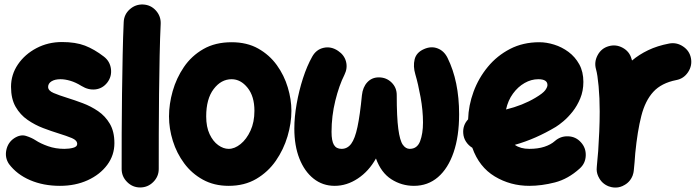

<svg xmlns="http://www.w3.org/2000/svg" viewBox="-20 -763 3143 867"><path d="M464.4 -390.1Q443.4 -363.3 411.4 -359.4Q379.4 -355.5 347.7 -375Q321.8 -391.1 297.6 -398.2Q273.4 -405.3 253.4 -405.3Q228 -405.3 212.6 -395.8Q197.3 -386.2 197.3 -370.6Q197.3 -353.5 222.2 -343Q247.1 -332.5 283.2 -321.3Q316.4 -311 353.5 -297.1Q390.6 -283.2 423.1 -261Q455.6 -238.8 476.1 -203.9Q496.6 -168.9 496.6 -116.7Q496.6 -62 464.1 -18.3Q431.6 25.4 376 50.8Q320.3 76.2 250.5 76.2Q175.8 76.2 116 50.5Q56.2 24.9 20.5 -22.5Q1.5 -50.8 8.5 -85.2Q15.6 -119.6 43.9 -138.7Q72.3 -157.2 97.7 -149.2Q123 -141.1 140.1 -129.9Q163.1 -114.7 197 -102.8Q231 -90.8 270.5 -90.8Q292.5 -90.8 310.5 -95.7Q328.6 -100.6 328.6 -112.8Q328.6 -129.4 304.7 -139.4Q280.8 -149.4 245.6 -160.2Q212.4 -170.4 175 -184.6Q137.7 -198.7 104.5 -221.7Q71.3 -244.6 50.5 -280.8Q29.8 -316.9 29.8 -371.1Q29.8 -426.3 61 -472.2Q92.3 -518.1 144.8 -545.7Q197.3 -573.2 259.8 -573.2Q321.3 -573.2 363.8 -556.9Q406.2 -540.5 449.2 -507.3Q476.6 -486.3 481 -451.9Q485.4 -417.5 464.4 -390.1Z M626 -742.7Q660.6 -741.2 683.8 -715.6Q707 -689.9 705.6 -655.3Q702.6 -593.8 700.9 -511.5Q699.2 -429.2 698.2 -338.4Q697.3 -247.6 697 -159.7Q696.8 -71.8 696.8 0Q696.8 34.2 672.1 58.8Q647.5 83.5 612.8 83.5Q578.6 83.5 554 58.8Q529.3 34.2 529.3 0Q529.3 -72.3 529.5 -160.2Q529.8 -248 531 -339.6Q532.2 -431.2 533.9 -514.9Q535.6 -598.6 538.6 -663.1Q540 -697.8 565.9 -720.9Q591.8 -744.1 626 -742.7Z M1025.9 -572.3Q1095.2 -572.3 1146 -543.7Q1196.8 -515.1 1230 -469Q1263.2 -422.9 1279.5 -368.4Q1295.9 -314 1295.9 -262.7Q1295.9 -206.5 1278.3 -147.2Q1260.7 -87.9 1225.6 -37.1Q1190.4 13.7 1137.2 44.9Q1084 76.2 1012.7 76.2Q946.8 76.2 896.2 48.3Q845.7 20.5 811.8 -25.4Q777.8 -71.3 760.5 -126.7Q743.2 -182.1 743.2 -237.3Q743.2 -293 759.8 -351.6Q776.4 -410.2 810.5 -460.4Q844.7 -510.7 898.4 -541.5Q952.1 -572.3 1025.9 -572.3ZM1025.9 -405.3Q978.5 -405.3 944.8 -360.8Q911.1 -316.4 911.1 -237.3Q911.1 -189.9 926.5 -157.2Q941.9 -124.5 965.3 -107.7Q988.8 -90.8 1012.7 -90.8Q1039.6 -90.8 1066.4 -112.5Q1093.3 -134.3 1111.1 -172.9Q1128.9 -211.4 1128.9 -262.7Q1128.9 -328.1 1097.9 -366.7Q1066.9 -405.3 1025.9 -405.3Z M1506.8 -533.2Q1534.7 -514.6 1542.5 -484.9Q1550.3 -455.1 1535.2 -424.8Q1511.2 -377.4 1494.1 -308.1Q1477.1 -238.8 1477.1 -167.5Q1477.1 -127 1487.8 -108.9Q1498.5 -90.8 1522.5 -90.8Q1548.8 -90.8 1565.9 -113.8Q1583 -136.7 1594.2 -189.7Q1605.5 -242.7 1614.3 -333Q1618.2 -369.6 1638.7 -391.6Q1659.2 -413.6 1690.4 -413.6Q1724.6 -413.6 1748 -390.6Q1771.5 -367.7 1771.5 -334Q1771.5 -233.4 1778.6 -180.9Q1785.6 -128.4 1798.8 -109.6Q1812 -90.8 1830.1 -90.8Q1863.8 -90.8 1877 -125.2Q1890.1 -159.7 1890.1 -210Q1890.1 -263.7 1879.2 -324Q1868.2 -384.3 1855.5 -427.2Q1844.7 -463.4 1852.3 -494.9Q1859.9 -526.4 1895 -541.5Q1927.2 -555.7 1956.3 -544.4Q1985.4 -533.2 2001 -501.5Q2053.2 -396 2053.2 -247.1Q2053.2 -147.5 2028.3 -75Q2003.4 -2.4 1957.8 36.9Q1912.1 76.2 1849.1 76.2Q1793.5 76.2 1747.1 46.4Q1700.7 16.6 1677.7 -47.4Q1645.5 10.3 1595.7 43.2Q1545.9 76.2 1491.2 76.2Q1437 76.2 1396 43.7Q1355 11.2 1332 -46.9Q1309.1 -105 1309.1 -182.1Q1309.1 -234.9 1319.6 -294.2Q1330.1 -353.5 1348.1 -409.4Q1366.2 -465.3 1389.6 -506.8Q1407.7 -539.6 1441.4 -547.1Q1475.1 -554.7 1506.8 -533.2Z M2597.7 -2Q2545.4 45.4 2485.6 60.8Q2425.8 76.2 2370.1 76.2Q2284.7 76.2 2214.1 33.7Q2143.6 -8.8 2112.8 -95.7Q2095.7 -106 2084.5 -123Q2073.2 -140.1 2071.8 -161.6Q2069.3 -197.8 2093.8 -224.1Q2095.7 -287.1 2118.4 -348.9Q2141.1 -410.6 2182.9 -461.2Q2224.6 -511.7 2283.2 -542Q2341.8 -572.3 2415.5 -572.3Q2447.8 -572.3 2482.4 -561.5Q2517.1 -550.8 2547.1 -528.6Q2577.1 -506.3 2595.7 -472.7Q2614.3 -439 2614.3 -393.1Q2614.3 -352.5 2600.3 -318.8Q2586.4 -285.2 2565.7 -259Q2544.9 -232.9 2524.2 -215.6Q2503.4 -198.2 2489.7 -189.9Q2444.8 -163.1 2398.9 -142.8Q2353 -122.6 2304.7 -108.9Q2330.1 -90.8 2370.1 -90.8Q2409.2 -90.8 2438.2 -100.3Q2467.3 -109.9 2485.4 -126Q2511.2 -148.9 2545.9 -147.5Q2580.6 -146 2603.5 -120.1Q2626.5 -94.7 2625 -59.8Q2623.5 -24.9 2597.7 -2ZM2410.6 -405.3Q2378.9 -405.3 2348.9 -388.2Q2318.8 -371.1 2296.4 -340.3Q2273.9 -309.6 2265.1 -268.6Q2340.3 -287.1 2397.5 -321.3Q2432.1 -341.8 2442.1 -355.7Q2452.1 -369.6 2452.1 -378.9Q2452.1 -405.3 2410.6 -405.3Z M2750 83.5Q2740.2 82.5 2731 79.1Q2731 79.1 2730.5 79.1Q2730 78.6 2729 78.6Q2696.3 65.9 2682.1 34.2Q2682.1 34.2 2681.6 34.2Q2681.6 33.7 2681.2 32.7Q2672.4 13.2 2674.8 -8.3Q2675.3 -11.2 2675.3 -14.6Q2676.8 -30.8 2678.2 -47.6Q2679.7 -64.5 2681.2 -81.1Q2684.1 -122.6 2686 -168.7Q2688 -214.8 2688 -259.8Q2688 -320.8 2683.1 -373.8Q2678.2 -426.8 2671.4 -450.2Q2662.1 -482.9 2678.7 -513.9Q2695.3 -544.9 2728 -554.2Q2760.7 -564 2791.5 -547.4Q2822.3 -530.8 2831.5 -498Q2833 -493.7 2834 -489.7Q2865.7 -516.6 2907 -536.4Q2948.2 -556.2 3001.5 -566.4Q3035.2 -572.8 3064.5 -553.2Q3093.8 -533.7 3100.1 -500Q3106.4 -466.3 3086.9 -437Q3067.4 -407.7 3033.7 -401.4Q2966.8 -388.2 2930.2 -348.4Q2893.6 -308.6 2876 -239.7Q2858.4 -170.9 2848.6 -71.3Q2845.7 -28.3 2841.8 8.3Q2840.8 18.1 2837.4 27.3Q2837.4 27.3 2837.4 27.8Q2836.9 28.3 2836.9 29.3Q2824.2 62 2792.5 76.2Q2792.5 76.2 2792.5 76.7Q2792 76.7 2791 77.1Q2771.5 85.9 2750 83.5Z"/></svg>

Font: Mikhak-DS2-FD Black
Style: Regular
Weight: 900
Designer: Amin Abedi
Version: Version 3.2